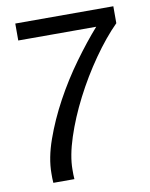

<svg xmlns="http://www.w3.org/2000/svg" viewBox="-77 -723 612 781"><g transform="rotate(-10 228.5 -332.5)"><path d="M80 0Q79 -9 79 -19.5Q79 -30 79 -39Q79 -102 105.5 -177Q132 -252 173 -327.5Q214 -403 264.5 -472.5Q315 -542 362 -595H40V-665H445V-595Q395 -545 345 -473.5Q295 -402 255 -324Q215 -246 190.5 -171Q166 -96 166 -40Q166 -29 166 -19Q166 -9 167 0Z"/></g></svg>

Font: Quattrocento Sans
Style: Regular
Weight: 400
Designer: Pablo Impallari
Foundry: Pablo Impallari, Igino Marini, Brenda Gallo
Version: Version 2.000